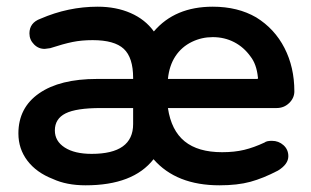

<svg xmlns="http://www.w3.org/2000/svg" viewBox="-20 -536 930 574"><path d="M138 -1Q89 -20 62 -55.5Q35 -91 35 -137Q35 -214 97 -257Q159 -300 270 -300H378V-303Q378 -364 350 -390Q322 -416 257 -416Q224 -416 197 -410.5Q170 -405 130 -392L115 -390Q96 -389 82 -403Q68 -417 68 -436Q68 -468 101 -480Q184 -516 272 -516Q327 -516 370.5 -497Q414 -478 440 -442Q503 -516 616 -516Q691 -516 746 -484Q801 -450 830.5 -392.5Q860 -335 860 -263Q860 -243 844.5 -228Q829 -213 807 -213H482Q492 -146 532 -113.5Q572 -81 644 -81Q681 -81 710 -88Q739 -95 771 -110Q777 -115 793 -115Q813 -115 827.5 -102Q842 -89 842 -69Q842 -45 811 -26Q767 -3 728.5 7.5Q690 18 636 18Q507 18 439 -60Q378 18 236 18Q179 18 138 -1ZM254 -76Q378 -76 378 -165V-213H281Q208 -213 176 -197Q144 -181 144 -146Q144 -114 173.5 -95Q203 -76 254 -76ZM748 -300Q750 -300 751 -301Q752 -302 751 -305Q747 -344 729 -367Q709 -395 680 -410Q651 -425 616 -425Q583 -425 554 -411Q523 -396 504.5 -368Q486 -340 482 -300Z"/></svg>

Font: 寒蝉全圆体 Bold
Style: Regular
Weight: 700
Designer: Warren2060
      Designed by Motoya company      

      [Varela Round]
      Joe Prince(Latin component); Avraham Cornf
Foundry: ChillType
Version: Version 3.200